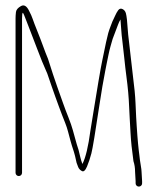

<svg xmlns="http://www.w3.org/2000/svg" viewBox="-20 -646 595 710"><path d="M481.5 24V32C481.5 35.3 482.7 38.2 485 40.5C487.3 42.8 490.2 44 493.5 44C496.8 44 499.7 42.8 502 40.5C504.3 38.2 505.5 35.3 505.5 32V24L503.5 -10C503.5 -15.3 502.4 -24 500.3 -36.1C498.2 -48.1 496.6 -59.8 495.5 -71C494.8 -77.7 494 -84.3 493 -91C492 -97.7 491.2 -105.7 490.5 -115C489.8 -124.3 489 -134.2 488 -144.5C487 -154.8 486.2 -166.7 485.5 -180C484.8 -193.3 484.2 -204.5 483.5 -213.5C482.8 -222.5 482 -239.8 481.1 -265.3C480.1 -290.8 476.9 -324.2 471.5 -365.5C468.8 -385.8 466.2 -409 463.5 -435C460.8 -461 458.5 -481.5 456.5 -496.5C454.5 -511.5 453.2 -524.7 452.5 -536C450.7 -566 448.4 -586.4 445.5 -597C443.5 -604.3 439.3 -609.5 433 -612.5C426.7 -615.5 421.3 -614 417 -608C412.7 -602 409.2 -595.8 406.5 -589.5C403.8 -583.2 401.3 -577.8 399 -573.5C396.7 -569.2 394.7 -564.5 393 -559.5C391.3 -554.5 389.5 -549.7 387.5 -545C385.5 -540.3 383.2 -533.1 380.2 -523.3C377.1 -513.4 369.8 -479.7 358.1 -422C356.4 -413.3 354.4 -403 352.1 -391C349.9 -379 347.2 -363.8 344.2 -345.5C341.2 -327.2 338.1 -308.3 334.9 -289C331.6 -269.7 328.1 -248.3 324.4 -225L314.2 -162C306.5 -104.2 296.8 -63.5 285 -40L284.2 -41C280.9 -49.9 278.4 -58.2 276.7 -66C272.7 -84.7 268.5 -100 264 -112L258.4 -132C256.1 -140 253.1 -150.8 249.4 -164.5C245.6 -178.2 240.2 -193.9 233.1 -211.8C225.9 -229.6 219.5 -246.7 213.7 -263C209.7 -274.3 202.5 -294.6 192.1 -323.9C181.7 -353.2 170.2 -388.1 157.5 -428.5C151.5 -442.8 145.5 -458.3 139.5 -475C133.5 -491.7 126.3 -510.3 118 -531C109.7 -551.7 104 -566.5 101 -575.5C98 -584.5 93.5 -594.7 87.5 -606C78.8 -624 68.8 -629.8 57.5 -623.5C46.2 -617.2 40 -609.8 39 -601.5C38 -593.2 37.5 -585.3 37.5 -578V-7C37.5 -3.7 38.7 -0.8 41 1.5C43.3 3.8 46.2 5 49.5 5C52.8 5 55.7 3.8 58 1.5C60.3 -0.8 61.5 -3.7 61.5 -7V-578C61.5 -591 62.5 -598 64.5 -599C66.6 -596.9 71.2 -586.1 78.5 -566.5C81.8 -557.5 87.5 -542.8 95.5 -522.5C103.5 -502.2 110.7 -483.5 117 -466.5C123.3 -449.5 129.5 -433.7 135.5 -419L155 -373.5C160.9 -357.2 165.9 -342 170.6 -328C175.4 -314 180 -300.8 184.5 -288.5C189 -276.2 193.4 -264.2 197.6 -252.5C201.9 -240.8 205.9 -230.2 209.6 -220.5C213.4 -210.8 217.2 -201 221.2 -191C225.2 -181 228.7 -170.3 231.7 -159C234.7 -147.7 237.7 -136.5 240.6 -125.6C243.5 -114.6 247.7 -101 253.2 -84.7C255.6 -77.8 258.9 -64.2 263.2 -44C264.7 -39.3 266.7 -34 269.2 -28C271.7 -22 276.2 -17.2 282.7 -13.5C289.2 -9.8 295.6 -15.5 301.9 -30.5C308.1 -45.5 313.5 -61.7 318 -79C322.5 -96.3 332.4 -156 347.7 -258C355 -306.6 362.2 -348.9 369.4 -385C371.6 -396.3 373.6 -406.5 375.4 -415.5C377.1 -424.5 379.1 -434.2 381.4 -444.5C383.6 -454.8 385.8 -464.7 388.5 -474L396.5 -502C405.3 -524.9 411.9 -542.4 416.4 -554.6C419 -561.7 422 -568.2 425.5 -574C425.5 -571.3 425.8 -566.8 426.5 -560.5C427.2 -554.2 427.8 -545.3 428.5 -534C429.2 -522.7 430.5 -509.3 432.5 -494C434.5 -478.7 436.8 -458 439.5 -432C442.2 -406 444.8 -383 447.5 -363C452.9 -322.6 456.2 -285.4 457.5 -251.5C458.2 -233.8 458.8 -220.5 459.5 -211.5C460.2 -202.5 461.2 -183.4 462.7 -154.2C464.2 -124.9 467.8 -90.2 473.5 -50C477.5 -38 479.5 -25 479.5 -11Z"/></svg>

Font: Proton
Style: SeBdCnd
Weight: 500
Version: Version 1.017